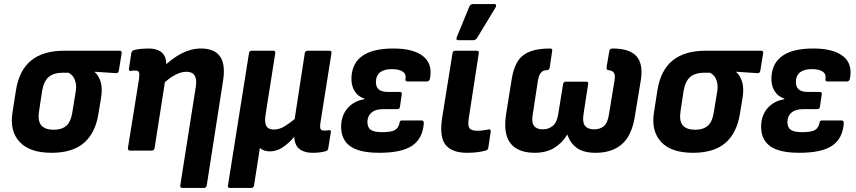

<svg xmlns="http://www.w3.org/2000/svg" viewBox="-20 -745 4237 950"><path d="M235 11Q127 11 77 -43Q27 -97 42 -190L59 -299Q75 -398 134.5 -446Q194 -494 297 -494H572Q584 -494 582 -482L568 -395Q565 -382 554 -383L449 -390V-388Q467 -373 477.5 -341.5Q488 -310 480 -260L467 -182Q452 -87 395.5 -38Q339 11 235 11ZM246 -103Q286 -103 308.5 -123Q331 -143 338 -190L353 -282Q359 -313 355 -333Q351 -353 342 -365.5Q333 -378 319 -385H287Q247 -385 222 -365Q197 -345 188 -293L173 -193Q166 -145 185 -124Q204 -103 246 -103Z M883 185Q870 185 872 172L949 -317Q960 -390 902 -390Q876 -390 845 -373.5Q814 -357 778 -322L781 -407Q832 -457 879 -481Q926 -505 975 -505Q1042 -505 1069.5 -464.5Q1097 -424 1083 -341L1003 172Q1000 185 990 185ZM624 0Q611 0 613 -13L668 -355Q671 -380 667.5 -388Q664 -396 649 -396Q643 -396 637.5 -395.5Q632 -395 626 -394Q617 -393 618 -404L630 -484Q632 -490 635 -493Q638 -496 646 -498Q662 -502 680 -503.5Q698 -505 714 -505Q764 -505 786 -479.5Q808 -454 801 -405L797 -383L799 -358L745 -13Q743 0 731 0Z M1118 185Q1105 185 1108 172L1212 -482Q1214 -494 1226 -494H1332Q1344 -494 1342 -482L1294 -178Q1288 -139 1298 -121.5Q1308 -104 1335 -104Q1362 -104 1388 -120Q1414 -136 1438 -156L1488 -482Q1490 -494 1503 -494H1610Q1622 -494 1620 -482L1566 -141Q1562 -115 1566 -107Q1570 -99 1585 -99Q1592 -99 1598 -99.5Q1604 -100 1609 -101Q1618 -102 1617 -91L1604 -10Q1603 -5 1600 -1.5Q1597 2 1588 4Q1573 8 1558 9.5Q1543 11 1526 11Q1486 11 1462 -7.5Q1438 -26 1436 -67H1435Q1408 -35 1378 -15.5Q1348 4 1316 4Q1300 4 1287 -0.5Q1274 -5 1266 -13L1237 172Q1235 185 1223 185Z M1857 11Q1757 11 1711.5 -22.5Q1666 -56 1668 -124Q1670 -176 1700.5 -210.5Q1731 -245 1782 -254L1783 -257Q1750 -268 1733.5 -296Q1717 -324 1719 -364Q1723 -434 1774.5 -469.5Q1826 -505 1926 -505Q2026 -505 2074 -466.5Q2122 -428 2107 -354Q2103 -342 2093 -342H1996Q1985 -342 1986 -353Q1991 -378 1973 -390.5Q1955 -403 1919 -403Q1881 -403 1861 -387.5Q1841 -372 1840 -342Q1839 -316 1853.5 -303Q1868 -290 1901 -290H1958Q1970 -290 1968 -279L1959 -217Q1958 -205 1945 -205H1876Q1840 -205 1820 -189.5Q1800 -174 1798 -145Q1797 -116 1813.5 -103.5Q1830 -91 1871 -91Q1916 -91 1934 -101.5Q1952 -112 1957 -137Q1957 -149 1969 -149H2066Q2077 -149 2077 -136Q2072 -60 2020 -24.5Q1968 11 1857 11Z M2291 11Q2216 11 2184.5 -28.5Q2153 -68 2168 -164L2219 -482Q2221 -494 2233 -494H2339Q2351 -494 2349 -482L2299 -157Q2294 -123 2303 -110.5Q2312 -98 2343 -98Q2357 -98 2371.5 -100Q2386 -102 2399 -105Q2409 -106 2408 -93L2396 -13Q2393 -2 2383 0Q2366 5 2342.5 8Q2319 11 2291 11ZM2246 -546Q2240 -546 2239 -550.5Q2238 -555 2240 -561L2302 -712Q2305 -719 2310 -722Q2315 -725 2322 -725H2425Q2433 -725 2434.5 -720Q2436 -715 2432 -708L2341 -558Q2334 -546 2320 -546Z M2624 11Q2572 11 2536.5 -9.5Q2501 -30 2487.5 -72Q2474 -114 2484 -180L2513 -360Q2522 -413 2544 -445Q2566 -477 2604.5 -491Q2643 -505 2702 -505Q2715 -505 2712 -493L2700 -411Q2697 -398 2688 -398Q2668 -398 2657.5 -386.5Q2647 -375 2642 -349L2616 -179Q2609 -139 2622.5 -122Q2636 -105 2665 -105Q2695 -105 2715.5 -122.5Q2736 -140 2742 -180L2766 -328Q2768 -341 2779 -341H2881Q2893 -341 2890 -328L2867 -179Q2861 -139 2875 -122Q2889 -105 2919 -105Q2950 -105 2968.5 -121.5Q2987 -138 2993 -179L3021 -349Q3025 -374 3017.5 -385Q3010 -396 2990 -398Q2981 -398 2981 -411L2995 -493Q2997 -505 3011 -505Q3095 -505 3129 -467Q3163 -429 3151 -350L3121 -168Q3106 -74 3057 -31.5Q3008 11 2927 11Q2867 11 2834 -13Q2801 -37 2788 -78H2786Q2763 -39 2723.5 -14Q2684 11 2624 11Z M3409 11Q3301 11 3251 -43Q3201 -97 3216 -190L3233 -299Q3249 -398 3308.5 -446Q3368 -494 3471 -494H3746Q3758 -494 3756 -482L3742 -395Q3739 -382 3728 -383L3623 -390V-388Q3641 -373 3651.5 -341.5Q3662 -310 3654 -260L3641 -182Q3626 -87 3569.5 -38Q3513 11 3409 11ZM3420 -103Q3460 -103 3482.5 -123Q3505 -143 3512 -190L3527 -282Q3533 -313 3529 -333Q3525 -353 3516 -365.5Q3507 -378 3493 -385H3461Q3421 -385 3396 -365Q3371 -345 3362 -293L3347 -193Q3340 -145 3359 -124Q3378 -103 3420 -103Z M3935 11Q3835 11 3789.5 -22.5Q3744 -56 3746 -124Q3748 -176 3778.5 -210.5Q3809 -245 3860 -254L3861 -257Q3828 -268 3811.5 -296Q3795 -324 3797 -364Q3801 -434 3852.5 -469.5Q3904 -505 4004 -505Q4104 -505 4152 -466.5Q4200 -428 4185 -354Q4181 -342 4171 -342H4074Q4063 -342 4064 -353Q4069 -378 4051 -390.5Q4033 -403 3997 -403Q3959 -403 3939 -387.5Q3919 -372 3918 -342Q3917 -316 3931.5 -303Q3946 -290 3979 -290H4036Q4048 -290 4046 -279L4037 -217Q4036 -205 4023 -205H3954Q3918 -205 3898 -189.5Q3878 -174 3876 -145Q3875 -116 3891.5 -103.5Q3908 -91 3949 -91Q3994 -91 4012 -101.5Q4030 -112 4035 -137Q4035 -149 4047 -149H4144Q4155 -149 4155 -136Q4150 -60 4098 -24.5Q4046 11 3935 11Z"/></svg>

Font: Sofia Sans Semi Condensed ExtraBold
Style: Italic
Weight: 800
Italic angle: -9°
Version: Version 4.100